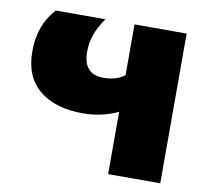

<svg xmlns="http://www.w3.org/2000/svg" viewBox="-66 -611 730 682"><g transform="rotate(10 299.5 -270.0)"><path d="M366 -225Q343 -213 309.5 -205Q276 -197 240 -197Q139 -197 82 -244.5Q25 -292 25 -383Q25 -478 82 -540H261Q238 -507 227.5 -477.5Q217 -448 217 -415Q217 -334 290 -334Q337 -334 366 -357V-540H554V0H366Z"/></g></svg>

Font: Kanit Bold
Style: Regular
Weight: 700
Designer: Katatrad Team
Foundry: CadsonDemak
Version: Version 1.000